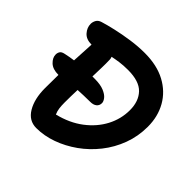

<svg xmlns="http://www.w3.org/2000/svg" viewBox="-179 -881 1063 1063"><g transform="rotate(45 352.5 -349.5)"><path d="M244 10Q186 10 154 -43.5Q122 -97 122 -181Q122 -235 123 -285H122Q78 -285 55 -307Q32 -329 32 -354Q32 -367 38.5 -377.5Q45 -388 65 -392Q96 -399 127 -403Q130 -468 134 -533Q92 -533 70.5 -557.5Q49 -582 49 -611Q49 -626 57 -640.5Q65 -655 85 -661Q117 -671 165 -682Q213 -693 268 -701Q323 -709 375 -709Q471 -709 538 -673Q605 -637 640.5 -574.5Q676 -512 676 -432Q676 -357 651 -290Q626 -223 582.5 -168Q539 -113 483.5 -73.5Q428 -34 366.5 -12Q305 10 244 10ZM255 -200Q255 -176 257.5 -157Q260 -138 268 -120Q354 -141 415 -187.5Q476 -234 508.5 -296Q541 -358 541 -427Q541 -496 502.5 -536.5Q464 -577 376 -577Q340 -577 311.5 -573Q283 -569 260 -564Q264 -555 264 -545Q265 -514 264 -481Q263 -448 262 -412Q270 -412 280 -412Q325 -412 352.5 -400.5Q380 -389 392 -373.5Q404 -358 404 -345Q404 -326 390.5 -315Q377 -304 353 -304Q324 -304 300.5 -303Q277 -302 257 -301Q256 -277 255.5 -251.5Q255 -226 255 -200Z"/></g></svg>

Font: Shantell Sans Normal
Style: Regular
Weight: 600
Designer: Stephen Nixon, Anya Danilova, Shantell Martin
Foundry: Arrow Type
Version: Version 1.009;[a7da0bfa3]